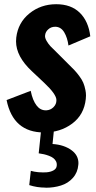

<svg xmlns="http://www.w3.org/2000/svg" viewBox="-20 -607 448 894"><path d="M116.2 254.9 123.5 188.5Q138.7 192.9 158.2 194.8Q169.4 195.8 180.2 195.8Q188.5 195.8 196.8 195.3Q215.8 193.8 229.2 186.3Q242.7 178.7 244.1 165.5Q245.6 153.8 241 144.5Q236.3 135.3 228.3 129.2Q220.2 123 208 118.4Q195.8 113.8 184.8 111.3Q173.8 108.9 160.2 106.9L171.4 0H231L224.6 63.5Q278.3 66.9 313.5 92.8Q345.2 116.2 345.2 152.8Q345.2 156.2 344.7 160.2Q341.8 196.3 319.3 221.4Q296.9 246.6 263.7 256.8Q231.4 267.1 193.4 267.1Q192.4 266.6 191.4 266.6Q152.3 266.6 116.2 254.9ZM185.1 9.8Q41 9.8 10.7 -141.1L123 -184.1Q131.8 -139.6 150.4 -115.7Q167.5 -93.3 192.9 -93.3Q194.3 -93.3 195.8 -93.3Q214.8 -94.2 228.5 -107.4Q243.2 -121.6 242.7 -141.1Q242.7 -168 185.5 -221.7L128.4 -275.4Q54.7 -344.2 54.7 -414.6Q54.7 -423.3 55.7 -432.1Q64 -501.5 116.9 -544.4Q169.9 -587.4 241.7 -587.4Q311 -587.4 351.6 -547.6Q392.1 -507.8 400.4 -438L298.8 -395Q293.9 -431.6 279.1 -456.5Q264.2 -481.4 238.8 -482.4Q237.8 -482.4 237.3 -482.4Q217.8 -482.4 205.1 -470.7Q191.4 -459 189.9 -441.9Q188.5 -431.2 196.8 -416.7Q205.1 -402.3 215.3 -391.4Q225.6 -380.4 243.7 -363.3L300.8 -306.2Q316.9 -290.5 326.4 -280.5Q335.9 -270.5 348.6 -253.7Q361.3 -236.8 367.7 -221.9Q374 -207 377.9 -187Q380.4 -174.8 380.4 -162.1Q380.4 -154.3 379.4 -146Q371.6 -72.8 316.2 -31.5Q260.7 9.8 185.1 9.8Z"/></svg>

Font: Oswald
Style: Demi-Bold
Weight: 600
Designer: Vernon Adams
Foundry: Vernon Adams
Version: 3.0; ttfautohint (v0.94.23-7a4d-dirty) -l 8 -r 50 -G 200 -x 